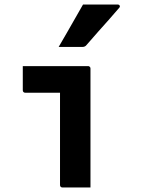

<svg xmlns="http://www.w3.org/2000/svg" viewBox="-20 -831 640 851"><path d="M246 -11Q246 -37 246 -77.5Q246 -118 246 -166.5Q246 -215 246 -263.5Q246 -312 246 -353Q246 -394 246 -420H227Q203 -420 188.5 -420Q174 -420 161.5 -420Q149 -420 133.5 -420Q118 -420 92 -420Q87 -420 84 -423Q81 -426 81 -431Q81 -458 81 -484.5Q81 -511 81 -538Q117 -538 145.5 -538Q174 -538 199.5 -538Q225 -538 251.5 -538Q278 -538 306.5 -538Q335 -538 370 -538Q374 -538 376 -536.5Q378 -535 379.5 -533Q381 -531 381 -527Q381 -481 381 -426Q381 -371 381 -313.5Q381 -256 381 -201.5Q381 -147 381 -100Q381 -84 381 -67Q381 -50 381 -33.5Q381 -17 381 0Q348 0 319.5 0Q291 0 257 0Q252 0 249 -3Q246 -6 246 -11ZM348 -811Q391 -811 425.5 -811Q460 -811 501 -811Q508 -811 510.5 -806Q513 -801 508 -796Q484 -768 461.5 -742.5Q439 -717 415.5 -691Q392 -665 363 -631Q361 -628 356.5 -625.5Q352 -623 346 -623Q317 -623 291.5 -623Q266 -623 240 -623Q258 -654 276 -685Q294 -716 312 -748Q330 -780 348 -811Z"/></svg>

Font: Recursive Monospace
Style: Bold
Weight: 700
Version: Version 1.047